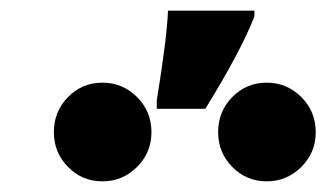

<svg xmlns="http://www.w3.org/2000/svg" viewBox="-20 -920 612 360"><path d="M274 -732Q293 -849 295 -900H457V-889Q431 -823 365 -716H274ZM264 -672Q264 -634 237 -607Q210 -580 172 -580Q134 -580 107.5 -607Q81 -634 81 -672Q81 -711 107.5 -738Q134 -765 172 -765Q210 -765 237 -738Q264 -711 264 -672ZM572 -672Q572 -634 545 -607Q518 -580 480 -580Q442 -580 415.5 -607Q389 -634 389 -672Q389 -711 415.5 -738Q442 -765 480 -765Q518 -765 545 -738Q572 -711 572 -672Z"/></svg>

Font: AtCorfu Sans
Style: AtCorfu Sans Black
Weight: 900
Designer: Kostas Teopoulos
Foundry: Kostas Teopoulos
Version: Version 1.00 July 8, 2025, initial release